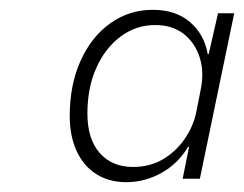

<svg xmlns="http://www.w3.org/2000/svg" viewBox="-20 -756 497 391"><path d="M237 -385Q202 -385 176 -401.5Q150 -418 136 -448.5Q122 -479 122 -520Q122 -583 144 -632Q166 -681 204.5 -708.5Q243 -736 291 -736Q338 -736 367 -711Q396 -686 403 -646H405L424 -729H457L387 -392H352L365 -457H363Q343 -423 309 -404Q275 -385 237 -385ZM251 -416Q285 -416 311.5 -431.5Q338 -447 356 -473Q374 -499 380 -529L389 -575Q396 -610 386.5 -639.5Q377 -669 354 -687Q331 -705 296 -705Q257 -705 225.5 -681.5Q194 -658 176 -617.5Q158 -577 158 -525Q158 -473 183 -444.5Q208 -416 251 -416Z"/></svg>

Font: Mona Sans ExtraLight
Style: Italic
Weight: 200
Italic angle: -11.6951°
Designer: Deni Anggara
Foundry: GitHub
Version: Version 2.000